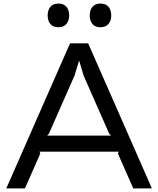

<svg xmlns="http://www.w3.org/2000/svg" viewBox="-20 -1052 883 1072"><path d="M243.2 -294.9H600.1L589.8 -305.2L446.8 -629.9L422.9 -710.9H420.9L396 -629.9L252.9 -305.2ZM472.2 -810.1 828.1 0H724.1L638.2 -194.8L643.1 -205.1H200.2L205.1 -194.8L119.1 0H15.1L371.1 -810.1ZM366.2 -965.8Q366.2 -936 350.6 -918Q335 -899.9 306.2 -899.9Q276.9 -899.9 261.5 -917.7Q246.1 -935.5 246.1 -965.8Q246.1 -996.1 261.7 -1014.2Q277.3 -1032.2 306.2 -1032.2Q335.4 -1032.2 350.8 -1014.2Q366.2 -996.1 366.2 -965.8ZM601.1 -965.8Q601.1 -936 585.4 -918Q569.8 -899.9 541 -899.9Q511.7 -899.9 496.3 -917.7Q481 -935.5 481 -965.8Q481 -996.1 496.6 -1014.2Q512.2 -1032.2 541 -1032.2Q570.3 -1032.2 585.7 -1014.2Q601.1 -996.1 601.1 -965.8Z"/></svg>

Font: Sinkin Sans 400 Regular
Style: Regular
Weight: 400
Designer: Keith Bates
Foundry: K-Type
Version: Sinkin Sans (version 1.0)  by Keith Bates   •   © 2014   www